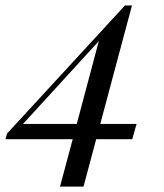

<svg xmlns="http://www.w3.org/2000/svg" viewBox="-71 -549 606 710"><path d="M284.7 -34.2 237.8 141.1H150.9L197.8 -34.2H-50.8L-44.9 -55.2L391.1 -528.8H417L299.8 -90.8H434.1L418 -34.2ZM294.4 -397 14.2 -90.8H212.9Z"/></svg>

Font: TypoPRO Playfair Display SC
Style: Italic
Weight: 400
Italic angle: -14°
Designer: Claus Eggers Sørensen
Foundry: Claus Eggers Sørensen
Version: Version 1.004;PS 001.004;hotconv 1.0.70;makeotf.lib2.5.58329